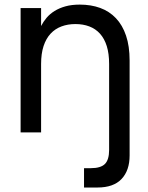

<svg xmlns="http://www.w3.org/2000/svg" viewBox="-20 -575 643 834"><path d="M454 -297Q454 -342 443.8 -374.8Q433.5 -407.5 414.2 -428.8Q395 -450 368 -460.2Q341 -470.5 307.5 -470.5Q274.5 -470.5 247 -460.2Q219.5 -450 199.8 -428.8Q180 -407.5 169.2 -374.8Q158.5 -342 158.5 -297V0H69.5V-540H158.5V-462Q168 -480.5 182.2 -497.5Q196.5 -514.5 217 -527.2Q237.5 -540 264.5 -547.5Q291.5 -555 326.5 -555Q375.5 -555 415.2 -540.5Q455 -526 483.5 -496Q512 -466 527.5 -420.2Q543 -374.5 543 -312V100Q543 165.5 508 202.5Q473 239.5 403.5 239.5H345V155.5H374.5Q417.5 155.5 435.8 137.2Q454 119 454 76Z"/></svg>

Font: Vela Sans Med
Style: Regular
Weight: 500
Designer: Principal design: Mikhail Sharanda - project Manrope.
Design modification: Ravid Balaliev
Foundry: Mikhail Sharanda
Version: Version 1.001